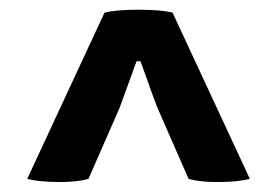

<svg xmlns="http://www.w3.org/2000/svg" viewBox="-20 -674 570 395"><path d="M335 -648 494 -306Q471 -300 432 -299.5Q393 -299 368 -306L304 -452Q303 -453 269 -548H261Q227 -455 226 -452L162 -306Q137 -299 98 -299.5Q59 -300 36 -306L195 -648Q218 -654 265 -654Q312 -654 335 -648Z"/></svg>

Font: Signika
Style: Semibold
Weight: 600
Designer: Anna Giedrys
Foundry: Anna Giedrys
Version: Version 1.001